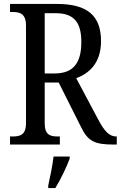

<svg xmlns="http://www.w3.org/2000/svg" viewBox="-20 -734 613 975"><path d="M31 0H284V-41H273C235 -41 207 -49 207 -108V-315H278L391 -90C427 -15 462 0 558 0H573V-41H570C535 -41 510 -69 482 -121L367 -337C433 -361 493 -414 493 -525C493 -655 423 -714 269 -714H31V-673H45C81 -673 112 -664 112 -605V-108C112 -49 82 -41 45 -41H31ZM257 -361H207V-667H263C356 -667 393 -620 393 -521C393 -417 355 -361 257 -361ZM225 208V221H261C287 179 319 113 334 71V61H252C246 110 235 163 225 208Z"/></svg>

Font: Noto Serif Lao Condensed
Style: Regular
Weight: 400
Width: 3
Designer: Monotype Design Team
Foundry: Monotype Imaging Inc.
Version: Version 2.003